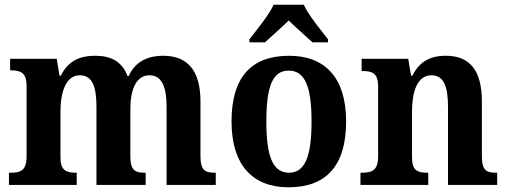

<svg xmlns="http://www.w3.org/2000/svg" viewBox="-20 -786 2157 816"><path d="M18 0H306V-52H303C262 -52 237 -61 237 -117V-310C237 -393 259 -466 319 -466C373 -466 390 -417 390 -331V0H599V-52H596C554 -52 534 -61 534 -123V-322C534 -400 556 -466 615 -466C668 -466 688 -417 688 -331V0H897V-52H894C852 -52 832 -61 832 -123V-355C832 -490 774 -549 674 -549C602 -549 553 -520 527 -463H522C499 -524 452 -549 386 -549C308 -549 267 -520 238 -464H233L221 -536H23V-487H26C67 -487 93 -478 93 -421V-121C93 -61 67 -52 26 -52H18Z M1040 -619V-606H1106C1132 -630 1178 -670 1207 -699C1235 -671 1284 -629 1308 -606H1374V-619C1345 -657 1291 -721 1271 -766H1143C1123 -721 1069 -657 1040 -619ZM1206 10C1367 10 1451 -82 1451 -270C1451 -458 1359 -549 1209 -549C1048 -549 964 -458 964 -270C964 -82 1056 10 1206 10ZM1208 -52C1137 -52 1112 -127 1112 -270C1112 -413 1136 -486 1207 -486C1278 -486 1304 -413 1304 -270C1304 -127 1279 -52 1208 -52Z M1512 0H1800V-52H1796C1755 -52 1731 -61 1731 -117V-310C1731 -392 1751 -466 1814 -466C1867 -466 1884 -416 1884 -331V0H2093V-52H2089C2047 -52 2028 -61 2028 -123V-355C2028 -490 1974 -549 1875 -549C1801 -549 1761 -519 1732 -464H1727L1715 -536H1517V-484H1521C1562 -484 1587 -475 1587 -419V-121C1587 -61 1560 -52 1518 -52H1512Z"/></svg>

Font: Noto Serif Ethiopic SemiCondensed
Style: Bold
Weight: 700
Width: 4
Designer: Monotype Design Team
Foundry: Monotype Imaging Inc.
Version: Version 2.102